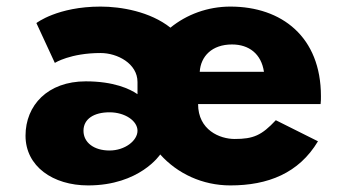

<svg xmlns="http://www.w3.org/2000/svg" viewBox="-20 -548 1052 583"><path d="M233.5 -151C233.5 -187 265.5 -207 312.5 -207C359.5 -207 397.5 -181 397.5 -151C397.5 -121 359.5 -91 312.5 -91C265.5 -91 233.5 -115 233.5 -151ZM586.5 -330C589.5 -377 623.5 -413 684.5 -413C736.5 -413 773.5 -384 781.5 -330ZM146.5 -357C146.5 -357 193.5 -387 285.5 -387C336.5 -387 397.5 -355 397.5 -299V-262C374.5 -278 325.5 -301 240.5 -301C124.5 -301 57.5 -228 57.5 -136C57.5 -43 140.5 15 247.5 15C404.5 15 466.5 -79 466.5 -79C518.5 -21 594.5 15 679.5 15C793.5 15 887.5 -22 945.5 -119L817.5 -183C774.5 -137 749.5 -126 692.5 -126C647.5 -126 581.5 -153 581.5 -232H953.5C954.5 -238 954.5 -249 954.5 -256C954.5 -436 835.5 -528 679.5 -528C610.5 -528 546.5 -504 497.5 -464C435.5 -513 347.5 -528 285.5 -528C154.5 -528 90.5 -478 90.5 -478Z"/></svg>

Font: Sztylet
Style: Bd
Weight: 700
Foundry: Cannot Into Space Fonts, PlusOne Fonts
Version: Version 0.12